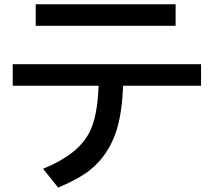

<svg xmlns="http://www.w3.org/2000/svg" viewBox="-20 -806 1000 892"><path d="M39.1 -507.8H914.1V-407.7H552.2Q546.4 -279.3 522 -202.1Q484.9 -85 397 -15.1Q343.3 26.9 250 65.4L180.2 -22Q340.3 -86.4 394 -188.5Q433.1 -261.2 438 -407.7H39.1ZM146 -786.1H795.9V-686H146Z"/></svg>

Font: BIZ UDPGothic
Style: Bold
Weight: 700
Designer: TypeBank Co., Ltd.
Foundry: Morisawa Inc.
Version: Version 1.051